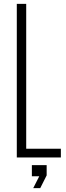

<svg xmlns="http://www.w3.org/2000/svg" viewBox="-20 -820 345 1000"><path d="M67.5 0V-800H116.5V-45.5H297V0ZM153 160 184.5 98H146V40H223V93.5L189.5 160Z"/></svg>

Font: Big Shoulders Text ExtraLight
Style: Regular
Weight: 250
Version: Version 2.002